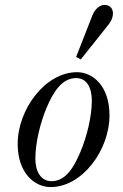

<svg xmlns="http://www.w3.org/2000/svg" viewBox="-20 -750 502 782"><path d="M290 -518 309 -508 415 -641C426 -654 440 -673 440 -695C440 -711 432 -730 405 -730C389 -730 368 -716 357 -689ZM124 -104C124 -168 144 -251 171 -314C195 -370 230 -432 290 -432C334 -432 354 -392 354 -340C354 -276 334 -193 307 -130C283 -74 250 -12 190 -12C146 -12 124 -52 124 -104ZM52 -164C52 -44 122 12 186 12C316 12 426 -140 426 -280C426 -400 358 -456 294 -456C164 -456 52 -304 52 -164Z"/></svg>

Font: Old Standard
Style: Italic
Weight: 400
Italic angle: -15.2°
Designer: Alexey Kryukov <alexios@thessalonica.org.ru>
Version: Version 2.0